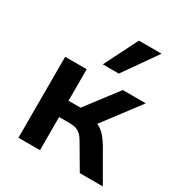

<svg xmlns="http://www.w3.org/2000/svg" viewBox="-179 -892 958 1019"><g transform="rotate(30 300.5 -383.0)"><path d="M81 0V-496H213V-303H287L434 -496H575L387 -247L367 -282Q395 -279 416 -268Q437 -257 455 -236.5Q473 -216 491 -186L598 0H457L373 -143Q361 -165 348 -178Q335 -191 318.5 -197Q302 -203 278 -203H213V0ZM274 -561 377 -766H516L372 -561Z"/></g></svg>

Font: Nunito Sans 9pt
Style: Bold
Weight: 700
Version: Version 3.101;gftools[0.9.27]